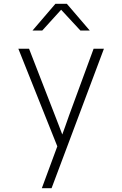

<svg xmlns="http://www.w3.org/2000/svg" viewBox="-20 -805 640 1005"><path d="M150 -645H201L300 -754L401 -645H450L330 -785H270ZM199 180H250L524 -550H470L342 -202C328 -163 314 -121 306 -101C299 -121 282 -163 268 -200L132 -550H76L280 -39Z"/></svg>

Font: JetBrains Mono Thin
Style: Regular
Weight: 100
Monospace: yes
Designer: Philipp Nurullin, Konstantin Bulenkov
Foundry: JetBrains
Version: Version 2.305